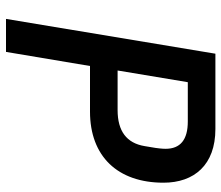

<svg xmlns="http://www.w3.org/2000/svg" viewBox="-69 -669 738 640"><g transform="rotate(90 300.0 -349.0)"><path d="M153 0 200 -280H352C501 -280 589 -372 589 -525C589 -627 530 -698 410 -698H159L43 0ZM254 -606H385C446 -606 476 -581 476 -532C476 -520 474 -505 473 -498L467 -462C457 -402 417 -372 347 -372H215Z"/></g></svg>

Font: IBM Mono Medium
Style: Italic
Weight: 500
Italic angle: -9°
Monospace: yes
Designer: Mike Abbink, Paul van der Laan, Pieter van Rosmalen
Foundry: Bold Monday
Version: Version 2.3